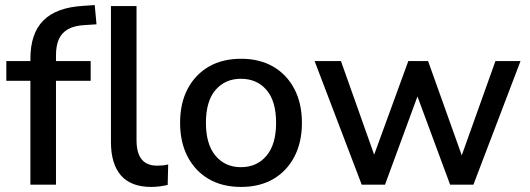

<svg xmlns="http://www.w3.org/2000/svg" viewBox="-20 -729 2091 758"><path d="M100 0V-410H5V-488H129L100 -461V-497Q100 -597 151.5 -648.5Q203 -700 310 -706L354 -709L361 -633L315 -630Q274 -628 249 -614Q224 -600 212.5 -574.5Q201 -549 201 -511V-472L187 -488H338V-410H201V0ZM577 9Q497 9 457.5 -36.5Q418 -82 418 -168V-705H519V-174Q519 -142 528 -119.5Q537 -97 555 -86Q573 -75 600 -75Q612 -75 623 -76Q634 -77 644 -80L642 1Q625 5 609 7Q593 9 577 9Z M932 9Q858 9 804.5 -22Q751 -53 721 -110Q691 -167 691 -244Q691 -322 721 -378.5Q751 -435 804.5 -466Q858 -497 932 -497Q1005 -497 1058.5 -466Q1112 -435 1142 -378Q1172 -321 1172 -244Q1172 -167 1142 -110Q1112 -53 1058.5 -22Q1005 9 932 9ZM931 -69Q994 -69 1032 -114Q1070 -159 1070 -244Q1070 -330 1032 -374Q994 -418 931 -418Q869 -418 831 -374Q793 -330 793 -244Q793 -159 831 -114Q869 -69 931 -69Z M1408 0 1222 -488H1326L1469 -85H1445L1592 -488H1670L1814 -85H1792L1936 -488H2035L1849 0H1757L1603 -416H1653L1500 0Z"/></svg>

Font: Nunito Sans 12pt SemiBold
Style: Regular
Weight: 600
Designer: Vernon Adams
Foundry: Vernon Adams
Version: Version 3.101;gftools[0.9.27]